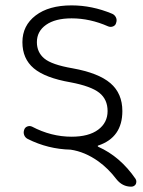

<svg xmlns="http://www.w3.org/2000/svg" viewBox="-20 -576 540 724"><path d="M402.3 -524.4Q412.1 -520.5 417 -510.7Q421.9 -501 418 -490.2Q416 -480.5 406.7 -476.6Q397.5 -472.7 387.7 -476.6Q319.3 -506.8 250 -506.8Q188.5 -506.8 153.8 -482.4Q119.1 -458 119.1 -417Q119.1 -378.9 147 -355.5Q174.8 -332 253.9 -318.4Q351.6 -300.8 396.5 -262.2Q441.4 -223.6 441.4 -157.2Q441.4 -57.6 350.6 -27.3Q348.6 -27.3 348.6 -25.4Q348.6 -23.4 350.6 -22.5Q433.6 14.6 491.2 98.6Q494.1 103.5 494.1 108.4Q494.1 113.3 492.2 118.2Q486.3 127.9 474.6 127.9Q441.4 127.9 418.9 99.6Q388.7 59.6 350.6 32.2Q299.8 -3.9 246.1 -11.7Q161.1 -13.7 85 -51.8Q75.2 -56.6 71.3 -66.4Q67.4 -76.2 71.3 -86.9Q74.2 -95.7 83 -99.1Q91.8 -102.5 100.6 -98.6Q172.9 -60.5 250 -60.5Q314.5 -60.5 350.1 -86.9Q385.7 -113.3 385.7 -157.2Q385.7 -201.2 354.5 -226.1Q323.2 -251 246.1 -265.6Q150.4 -282.2 107.4 -318.4Q64.5 -354.5 64.5 -417Q64.5 -479.5 114.3 -517.6Q164.1 -555.7 250 -555.7Q327.1 -555.7 402.3 -524.4Z"/></svg>

Font: Rounded Mgen+ 1m light
Style: Regular
Weight: 200
Designer: [Source Han Sans]
Ryoko NISHIZUKA  (kana & ideographs); Paul D. Hunt (Latin, Greek & Cyrillic); Wenlong ZHANG  (bopomofo
Version: Version 1.059.20150602